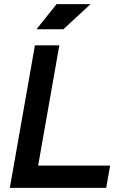

<svg xmlns="http://www.w3.org/2000/svg" viewBox="-20 -914 626 934"><path d="M27.8 0H496.6L515.6 -108.4H165.5L268.6 -693.4H149.9L46.9 -108.4ZM157.2 -771.5H288.1L420.4 -894H255.4Z"/></svg>

Font: Cascadia Mono PL SemiBold
Style: Italic
Weight: 600
Italic angle: -10°
Monospace: yes
Designer: Aaron Bell
Foundry: Saja Typeworks
Version: Version 2404.023